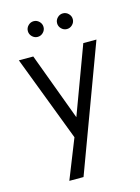

<svg xmlns="http://www.w3.org/2000/svg" viewBox="-114 -604 640 875"><g transform="rotate(-15 206.0 -166.5)"><path d="M22 0ZM169 206H102L176 20L22 -384H90L208 -66L326 -384H388ZM96 -502Q96 -517 107 -528Q118 -539 133 -539Q148 -539 159 -528Q170 -517 170 -502Q170 -487 159 -476Q148 -465 133 -465Q118 -465 107 -476Q96 -487 96 -502ZM234 -502Q234 -517 245 -528Q256 -539 271 -539Q286 -539 297 -528Q308 -517 308 -502Q308 -487 297 -476Q286 -465 271 -465Q256 -465 245 -476Q234 -487 234 -502Z"/></g></svg>

Font: Cambay Devanagari
Style: Regular
Weight: 400
Designer: Pooja Saxena
Foundry: Pooja Saxena
Version: Version 1.180;PS 001.180;hotconv 1.0.70;makeotf.lib2.5.58329